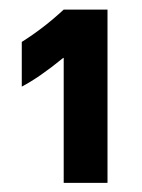

<svg xmlns="http://www.w3.org/2000/svg" viewBox="-20 -829 302 409"><path d="M115.7 -808.6V-705.6H109.9L115.7 -706.5Q64 -664.1 26.4 -644.5V-739.7Q73.7 -769.5 115.7 -808.6ZM115.7 -808.6H209V-439.5H115.7Z"/></svg>

Font: Wanted Sans Std Variable
Style: Regular
Weight: 400
Designer: Original Design by Kil Hyung-jin and Kang Hanbin, Wanted Lab, Inc;
Foundry: Wanted Lab, Inc.
Version: Version 1.003;Glyphs 3.2 (3227)